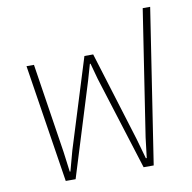

<svg xmlns="http://www.w3.org/2000/svg" viewBox="-79 -783 862 862"><g transform="rotate(-10 352.0 -352.0)"><path d="M68 -538H102L165 -130L177 -38H180L205 -130L332 -538H372L498 -130L524 -38H528L539 -130L627 -704H661L553 0H507L373 -426L353 -499H350L329 -426L197 0H152Z"/></g></svg>

Font: IBM Plex Sans Thai ExtLt
Style: Regular
Weight: 200
Designer: Mike Abbink, Paul van der Laan, Pieter van Rosmalen, Ben Mitchell, Mark Frömberg
Foundry: Bold Monday
Version: Version 1.2